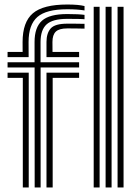

<svg xmlns="http://www.w3.org/2000/svg" viewBox="-20 -830 616 850"><path d="M13.5 -577V-600H80.2L80 -644Q80 -732.5 125.6 -771.2Q171.2 -810 277.8 -810Q327.8 -810 354.2 -803.2V-783.8Q322.8 -789 277.8 -789Q184.5 -789 145.5 -754.8Q106.5 -720.5 106.5 -644L106.8 -577ZM133.5 0 133.2 -531.2H13.5V-554.2H133V-644Q133 -709 165.9 -738.4Q198.8 -767.8 277.8 -767.8Q301.2 -767.8 321.5 -766.9Q341.8 -766 354.2 -764.2V-744.8Q347 -745.8 326.2 -746.1Q305.5 -746.5 277.8 -746.5Q213 -746.5 186.2 -722Q159.5 -697.5 159.5 -644V-554.2H330.2V-531.2H159.8V0ZM185.8 -577V-644Q185.8 -683 204.5 -704.1Q223.2 -725.2 277.8 -725.2Q296.5 -725.2 315.5 -725.1Q334.5 -725 354.2 -724.5V-703.2Q334.2 -703.8 315.1 -704Q296 -704.2 277.8 -704.2Q242 -704.2 227.1 -690Q212.2 -675.8 212.2 -644L212.5 -600H330.2V-577ZM81 0V-485.2H13.5V-508.2H107.2V0ZM185.8 0V-508.2H330.2V-485.2H213.2V0ZM500.5 0V-800H527V0ZM394.8 0V-800H421V0ZM447.5 0V-800H474V0Z"/></svg>

Font: Big Shoulders Inline Text ExtraBold
Style: Regular
Weight: 800
Designer: Patric King
Foundry: XO Type Co
Version: Version 1.000